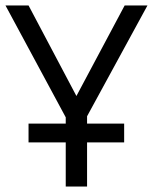

<svg xmlns="http://www.w3.org/2000/svg" viewBox="-20 -683 560 703"><path d="M259.8 -331.5 436.5 -663.1H520L298.8 -257.3V-230.5H434.6V-161.6H298.8V0H220.7V-161.6H84.5V-230.5H220.7V-253.4L0 -663.1H84.5Z"/></svg>

Font: Bpm'online Open Sans
Style: Regular
Weight: 400
Foundry: Ascender Corporation
Version: Version 1.10